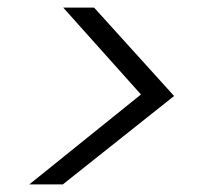

<svg xmlns="http://www.w3.org/2000/svg" viewBox="-20 -602 540 504"><path d="M57 -118 350 -354 146 -582H227L437 -350L145 -118Z"/></svg>

Font: DM Sans 24pt Light
Style: Italic
Weight: 300
Italic angle: -10°
Designer: Colophon Foundry, Jonny Pinhorn
Foundry: Colophon Foundry
Version: Version 4.004;gftools[0.9.30]